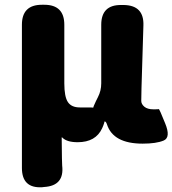

<svg xmlns="http://www.w3.org/2000/svg" viewBox="-20 -589 724 806"><path d="M157 197Q72 202 72 116V-485Q72 -569 156 -569H166Q250 -569 250 -485V-239Q250 -183 265 -160.5Q280 -138 315 -138H354Q449 -138 409 -51Q382 8 306 8Q261 8 242 -11Q239 -15 239 -10Q240 102 241 106Q251 191 165 196ZM420 -79Q339 -79 383 -165L391 -181Q405 -208 405 -239V-485Q405 -569 489 -568H501Q585 -566 582 -482L574 -220Q573 -179 573 -165.5Q573 -152 586 -141Q599 -130 625 -130Q644 -130 646.5 -131Q649 -132 673 -72Q698 -12 667 1Q636 14 579 14Q455 14 429 -67Q425 -79 420 -79Z"/></svg>

Font: Resource Han Rounded JP Heavy
Style: Regular
Weight: 900
Designer: Cyano Hao (round all glyphs); Ryoko NISHIZUKA 西塚涼子 (kana, bopomofo & ideographs); Paul D. Hunt (Latin, Greek & Cyrillic)
Foundry: Cyano Hao
Version: 0.990